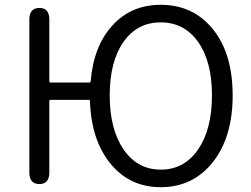

<svg xmlns="http://www.w3.org/2000/svg" viewBox="-20 -765 1045 798"><path d="M648 13Q519 13 439 -85Q359 -183 354 -345Q354 -350 349 -350H190Q185 -350 185 -345V-48Q185 0 144 0Q102 0 102 -48V-684Q102 -732 144 -732Q185 -732 185 -684V-427Q185 -422 190 -422H350Q356 -422 357 -428Q369 -573 447 -659Q525 -745 648 -745Q783 -745 865 -643.5Q947 -542 947 -368.5Q947 -195 864.5 -91Q782 13 648 13ZM493.5 -144Q551 -60 648.5 -60Q746 -60 803.5 -144Q861 -228 861 -368.5Q861 -509 803.5 -590.5Q746 -672 648 -672Q550 -672 493 -590.5Q436 -509 436 -368.5Q436 -228 493.5 -144Z"/></svg>

Font: Resource Han Rounded KR Normal
Style: Regular
Weight: 350
Designer: Cyano Hao (round all glyphs); Ryoko NISHIZUKA 西塚涼子 (kana, bopomofo & ideographs); Paul D. Hunt (Latin, Greek & Cyrillic)
Foundry: Cyano Hao
Version: 0.990